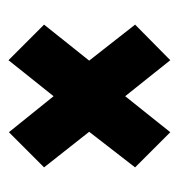

<svg xmlns="http://www.w3.org/2000/svg" viewBox="-4 -556 431 464"><g transform="rotate(90 212.0 -323.5)"><path d="M125 -128 39 -214 126 -323 39 -434 125 -519 212 -410 299 -519 384 -434 298 -323 384 -214 299 -129 212 -237Z"/></g></svg>

Font: Georama Condensed
Style: Bold
Weight: 700
Width: 3
Designer: Jean-Baptiste Levee
Foundry: Production Type
Version: Version 1.000